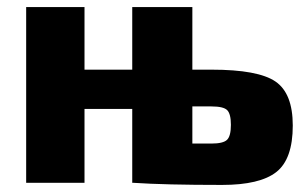

<svg xmlns="http://www.w3.org/2000/svg" viewBox="-20 -517 869 543"><path d="M524 -320H578Q710 -320 759 -286.5Q808 -253 808 -162Q808 -67 761.5 -30.5Q715 6 608 6Q446 6 357 0H354V-209H219V0H54V-497H219V-320H354V-497H524ZM524 -111H578Q611 -111 622 -121.5Q633 -132 633 -164Q633 -195 622.5 -205.5Q612 -216 578 -216H524Z"/></svg>

Font: Exo 2.0 Extra Bold
Style: Regular
Weight: 800
Designer: Natanael Gama
Version: Version 1.001;PS 001.001;hotconv 1.0.70;makeotf.lib2.5.58329